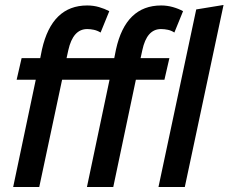

<svg xmlns="http://www.w3.org/2000/svg" viewBox="-20 -753 920 773"><path d="M33 0 124 -432H47L67 -519H142L149 -554Q189 -731 331 -731Q356 -731 378.5 -724.5Q401 -718 420 -708L385 -622Q372 -630 358 -633Q344 -636 331 -636Q274 -636 255 -551L248 -519H440L447 -554Q486 -731 629 -731Q653 -731 676 -724.5Q699 -718 717 -708L682 -622Q670 -630 656 -633Q642 -636 628 -636Q571 -636 553 -551L546 -519H662L642 -432H527L436 0H330L421 -432H230L138 0ZM618 0 770 -715 880 -733 724 0Z"/></svg>

Font: Radio Canada Condensed Medium
Style: Italic
Weight: 500
Width: 3
Italic angle: -12°
Designer: Charles Daoud, Etienne Aubert Bonn, Alexandre Saumier Demers, Jacques Le Bailly
Foundry: Radio-Canada
Version: Version 2.104; ttfautohint (v1.8.4.7-5d5b);gftools[0.9.28.de